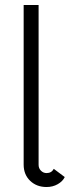

<svg xmlns="http://www.w3.org/2000/svg" viewBox="-20 -746 293 771"><path d="M167 -51Q187 -51 196 -68L240 -35Q232 -18 212 -6.5Q192 5 167 5Q127 5 101 -20Q75 -45 75 -85V-726H135V-84Q135 -70 144.5 -60.5Q154 -51 167 -51Z"/></svg>

Font: Bellota
Style: Regular
Weight: 400
Designer: Kemie Guaida
Foundry: Kemie Guaida
Version: Version 4.001